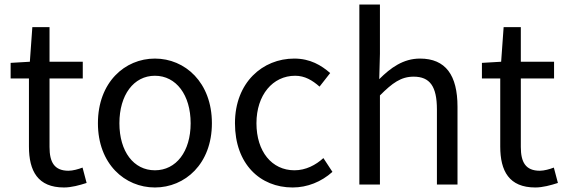

<svg xmlns="http://www.w3.org/2000/svg" viewBox="-20 -816 2501 849"><path d="M263 13C296 13 332 3 363 -7L345 -75C327 -68 302 -61 283 -61C220 -61 199 -99 199 -166V-469H346V-543H199V-696H123L112 -543L27 -538V-469H108V-168C108 -60 147 13 263 13Z M665 13C798 13 917 -91 917 -271C917 -452 798 -557 665 -557C532 -557 413 -452 413 -271C413 -91 532 13 665 13ZM665 -63C571 -63 508 -146 508 -271C508 -396 571 -481 665 -481C759 -481 823 -396 823 -271C823 -146 759 -63 665 -63Z M1274 13C1339 13 1401 -12 1450 -56L1410 -117C1376 -86 1332 -63 1282 -63C1182 -63 1114 -146 1114 -271C1114 -396 1186 -481 1285 -481C1328 -481 1361 -461 1393 -433L1440 -493C1401 -527 1352 -557 1281 -557C1142 -557 1019 -452 1019 -271C1019 -91 1130 13 1274 13Z M1569 0H1660V-394C1715 -449 1753 -477 1809 -477C1881 -477 1912 -434 1912 -332V0H2003V-344C2003 -483 1951 -557 1837 -557C1763 -557 1707 -516 1657 -466L1660 -578V-796H1569Z M2347 13C2380 13 2416 3 2447 -7L2429 -75C2411 -68 2386 -61 2367 -61C2304 -61 2283 -99 2283 -166V-469H2430V-543H2283V-696H2207L2196 -543L2111 -538V-469H2192V-168C2192 -60 2231 13 2347 13Z"/></svg>

Font: Source Han Sans TC
Style: Regular
Weight: 400
Designer: Ryoko NISHIZUKA 西塚涼子 (kana, bopomofo & ideographs); Paul D. Hunt (Latin, Greek & Cyrillic); Sandoll Communications 산돌커뮤니
Foundry: Adobe
Version: Version 2.002;hotconv 1.0.116;makeotfexe 2.5.65601